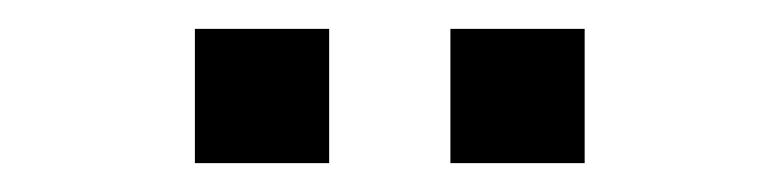

<svg xmlns="http://www.w3.org/2000/svg" viewBox="-20 -719 540 133"><path d="M292 -606V-699H385V-606ZM115 -606V-699H208V-606Z"/></svg>

Font: Mulish ExtraLight Medium
Style: Regular
Weight: 500
Version: Version 3.603